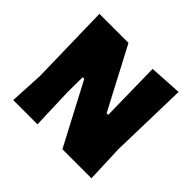

<svg xmlns="http://www.w3.org/2000/svg" viewBox="-154 -835 1019 1019"><g transform="rotate(45 355.0 -325.5)"><path d="M639 -211 647 0H429L247 -346H235L234 -234L242 0H60L70 -190L60 -647H278L460 -301H472L466 -640L650 -651Z"/></g></svg>

Font: Luna Sans Black
Style: Regular
Weight: 900
Designer: Juan Pablo del Peral
Foundry: Huerta Tipografica
Version: Version 2.001; ttfautohint (v1.5)